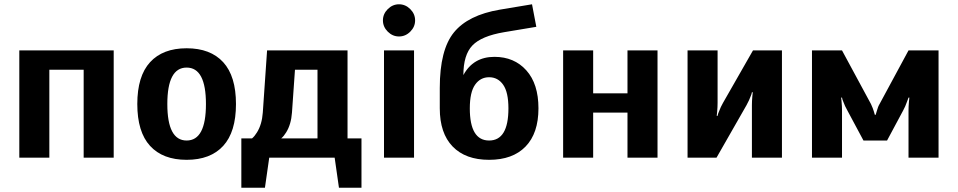

<svg xmlns="http://www.w3.org/2000/svg" viewBox="-20 -735 4465 895"><path d="M70 0V-500H510V0H370V-410H210V0Z M1020.5 -55Q961 10 850 10Q739 10 679.5 -55Q620 -120 620 -250Q620 -380 679.5 -445Q739 -510 850 -510Q961 -510 1020.5 -445Q1080 -380 1080 -250Q1080 -120 1020.5 -55ZM760 -250Q760 -80 850 -80Q940 -80 940 -250Q940 -420 850 -420Q760 -420 760 -250Z M1105 140V-90H1155Q1167 -100 1178 -118Q1201 -155 1205 -210L1225 -500H1600V-90H1665V140H1560L1540 0H1235L1215 140ZM1291 -90H1460V-410H1355L1341 -210Q1337 -155 1314 -118Q1303 -100 1291 -90Z M1892.5 -587.5Q1870 -565 1840 -565Q1810 -565 1787.5 -587.5Q1765 -610 1765 -640Q1765 -670 1787.5 -692.5Q1810 -715 1840 -715Q1870 -715 1892.5 -692.5Q1915 -670 1915 -640Q1915 -610 1892.5 -587.5ZM1770 0V-500H1910V0Z M2030 -230V-325Q2030 -503 2096 -584Q2162 -665 2310 -690L2460 -715L2480 -610L2330 -585Q2224 -567 2182 -523Q2140 -479 2140 -385Q2186 -470 2285 -470Q2377 -470 2433.5 -407Q2490 -344 2490 -230Q2490 -114 2430 -52Q2370 10 2260 10Q2150 10 2090 -52Q2030 -114 2030 -230ZM2350 -230Q2350 -305 2325.5 -340Q2301 -375 2260 -375Q2219 -375 2194.5 -340Q2170 -305 2170 -230Q2170 -80 2260 -80Q2350 -80 2350 -230Z M2605 0V-500H2745V-300H2905V-500H3045V0H2905V-210H2745V0Z M3185 0V-500H3325V-255Q3325 -236 3323 -214L3321 -195H3325Q3326 -203 3331 -214Q3340 -238 3350 -255L3490 -500H3625V0H3485V-245Q3485 -264 3487 -286L3489 -305H3485Q3484 -297 3479 -286Q3473 -269 3460 -245L3320 0Z M3765 0V-500H3905L4040 -250Q4050 -228 4053 -217L4058 -200H4062L4067 -217Q4073 -239 4080 -250L4215 -500H4355V0H4215V-220Q4215 -239 4217 -261L4219 -280H4215L4208 -261Q4200 -238 4190 -220L4115 -80H4005L3930 -220Q3918 -241 3911 -261Q3906 -272 3905 -280H3901L3903 -261Q3905 -239 3905 -220V0Z"/></svg>

Font: Scada
Style: Bold
Weight: 700
Designer: Jovanny Lemonad
Foundry: Jovanny Lemonad
Version: Version 4.100;PS 004.100;hotconv 1.0.88;makeotf.lib2.5.64775